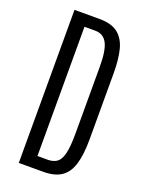

<svg xmlns="http://www.w3.org/2000/svg" viewBox="-159 -936 770 1013"><g transform="rotate(20 226.0 -429.5)"><path d="M78.1 0V-859.4H218.8Q287.6 -859.4 323.7 -829.8Q359.9 -800.3 373.3 -746.1Q386.7 -691.9 386.7 -617.7V-246.6Q386.7 -158.2 370.1 -104Q353.5 -49.8 315.9 -24.9Q278.3 0 215.3 0ZM158.2 -67.9H215.8Q246.6 -67.9 266.6 -81.8Q286.6 -95.7 296.4 -134.5Q306.2 -173.3 306.2 -247.6V-624Q306.2 -715.3 285.2 -754.4Q264.2 -793.5 219.2 -793.5H158.2Z"/></g></svg>

Font: Antonio ExtraLight
Style: Regular
Weight: 250
Designer: Vernon Adams
Foundry: Vernon Adams
Version: Version 1.002